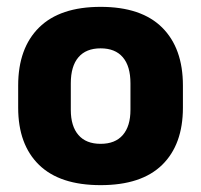

<svg xmlns="http://www.w3.org/2000/svg" viewBox="-20 -526 586 560"><path d="M273.5 14Q154.5 14 93.8 -45.2Q33 -104.5 33 -212V-276.5Q33 -385.5 94 -445.8Q155 -506 273.5 -506Q392 -506 452.8 -445.8Q513.5 -385.5 513.5 -276.5V-212Q513.5 -104.5 453 -45.2Q392.5 14 273.5 14ZM273.5 -106.5Q316 -106.5 338.2 -132.2Q360.5 -158 360.5 -205.5V-283Q360.5 -333 338.2 -359Q316 -385 273.5 -385Q231 -385 208.8 -359Q186.5 -333 186.5 -283V-205.5Q186.5 -158 208.8 -132.2Q231 -106.5 273.5 -106.5Z"/></svg>

Font: Anek Latin Medium
Style: Bold
Weight: 700
Version: Version 1.003